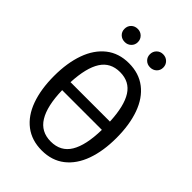

<svg xmlns="http://www.w3.org/2000/svg" viewBox="-260 -1010 1134 1134"><g transform="rotate(45 307.5 -442.5)"><path d="M307.7 11.8Q223.6 11.8 165.1 -32.8Q106.7 -77.4 77.2 -159.2Q47.7 -241 47.7 -351.3Q47.7 -460 77.2 -542.6Q106.7 -625.1 165.1 -671.3Q223.6 -717.4 307.7 -717.4Q391.8 -717.4 450.3 -672.3Q508.7 -627.2 538.2 -544.9Q567.7 -462.6 567.7 -352.3Q567.7 -243.6 538.2 -161.5Q508.7 -79.5 450.3 -33.8Q391.8 11.8 307.7 11.8ZM142.6 -393.8H471.8Q466.2 -519 426.7 -581Q387.2 -643.1 307.7 -643.1Q228.2 -643.1 188.5 -581Q148.7 -519 142.6 -393.8ZM472.8 -325.6H141Q144.1 -195.9 184.9 -129.5Q225.6 -63.1 307.7 -63.1Q390.8 -63.1 430.5 -129Q470.3 -194.9 472.8 -325.6ZM145.1 -842.1Q145.1 -866.2 161 -881.8Q176.9 -897.4 201.5 -897.4Q224.6 -897.4 240.8 -881.5Q256.9 -865.6 256.9 -842.1Q256.9 -819 240.8 -803.3Q224.6 -787.7 201.5 -787.7Q176.9 -787.7 161 -803.1Q145.1 -818.5 145.1 -842.1ZM357.4 -842.1Q357.4 -865.6 373.3 -881.5Q389.2 -897.4 412.8 -897.4Q436.9 -897.4 453.1 -881.5Q469.2 -865.6 469.2 -842.1Q469.2 -818.5 453.1 -803.1Q436.9 -787.7 412.8 -787.7Q389.2 -787.7 373.3 -803.1Q357.4 -818.5 357.4 -842.1Z"/></g></svg>

Font: Fira Code Fixed
Style: Regular
Weight: 400
Monospace: yes
Designer: Carrois Corporate, Edenspiekermann AG, Nikita Prokopov
Foundry: Carrois Corporate, Edenspiekermann AG, Nikita Prokopov
Version: Version 5.002